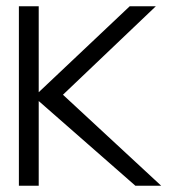

<svg xmlns="http://www.w3.org/2000/svg" viewBox="-20 -595 572 610"><path d="M40 -5H103V-274L410 -5H492L180 -294L475 -575H392L103 -302V-575H40Z"/></svg>

Font: Charger Sport
Style: Lit
Weight: 300
Designer: Jasper
Foundry: Cannot Into Space Fonts
Version: Version 1.1